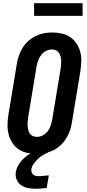

<svg xmlns="http://www.w3.org/2000/svg" viewBox="-20 -944 540 1188"><path d="M207 8Q176 8 146.5 1.5Q117 -5 94 -21Q71 -37 55.5 -61.5Q40 -86 33 -114Q26 -142 26.5 -172.5Q27 -203 32 -234L84 -548Q88 -574 96.5 -599Q105 -624 119.5 -647.5Q134 -671 155 -690Q176 -709 200.5 -721Q225 -733 251 -738Q277 -743 302 -743Q333 -743 362.5 -736.5Q392 -730 415 -714Q438 -698 454 -673.5Q470 -649 477 -621Q484 -593 483 -562.5Q482 -532 477 -501L425 -187Q421 -161 412.5 -136Q404 -111 389.5 -87.5Q375 -64 354.5 -45Q334 -26 309.5 -14Q285 -2 258.5 3Q232 8 207 8ZM208 -97Q227 -97 245 -106.5Q263 -116 275 -132Q287 -148 293.5 -166.5Q300 -185 303 -204L355 -518Q357 -531 358 -544.5Q359 -558 358.5 -570.5Q358 -583 354.5 -595.5Q351 -608 344 -618Q337 -628 325.5 -633Q314 -638 301 -638Q282 -638 264 -628.5Q246 -619 234 -603Q222 -587 215.5 -568.5Q209 -550 206 -531L154 -217Q152 -204 151 -190.5Q150 -177 151 -164.5Q152 -152 155 -139.5Q158 -127 165 -117Q172 -107 183.5 -102Q195 -97 208 -97ZM202 224Q177 224 153.5 219.5Q130 215 111 202Q92 189 83 167Q74 145 78 120Q81 101 91 82.5Q101 64 115.5 48Q130 32 147 19.5Q164 7 183 -3L193 -8H278L277 0Q259 7 243 17Q227 27 213.5 40.5Q200 54 188.5 69.5Q177 85 174 103Q173 112 175.5 121Q178 130 185 136Q192 142 201 144Q210 146 220 146Q235 146 250.5 144Q266 142 282 141L269 219Q252 221 235 222.5Q218 224 202 224ZM191 -846V-924H491V-846Z"/></svg>

Font: Iosevka SS04 Extrabold
Style: Italic
Weight: 800
Italic angle: -9°
Monospace: yes
Designer: Belleve Invis
Foundry: Belleve Invis
Version: Version 19.0.0; ttfautohint (v1.8.4)